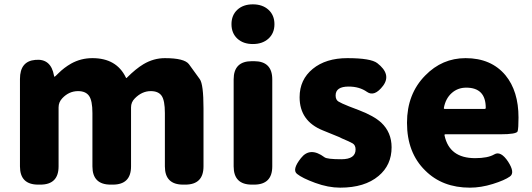

<svg xmlns="http://www.w3.org/2000/svg" viewBox="-20 -851 2452 885"><path d="M156 0Q72 0 72 -84V-487Q72 -569 143 -575Q215 -582 229 -502Q230 -497 231.5 -497Q233 -497 250 -514Q275 -539 308 -558Q353 -583 406 -583Q517 -583 560 -494Q562 -489 565 -493Q606 -534 641 -555Q688 -583 740 -583Q830 -583 851 -555Q876 -521 901 -486Q918 -462 918 -352V-84Q918 0 834 0H824Q740 0 740 -84V-330Q740 -388 725 -409.5Q710 -431 675 -431Q634 -431 601 -397Q584 -380 584 -356V-84Q584 0 500 0H490Q406 0 406 -84V-330Q406 -387 390.5 -409Q375 -431 340 -431Q298 -431 267 -398Q250 -380 250 -356V-84Q250 0 166 0Z M1141 0Q1057 0 1057 -84V-485Q1057 -569 1141 -569H1151Q1235 -569 1235 -485V-84Q1235 0 1151 0ZM1145.5 -648Q1101 -648 1074 -673Q1047 -698 1047 -739.5Q1047 -781 1074 -806Q1101 -831 1145.5 -831Q1190 -831 1217.5 -806Q1245 -781 1245 -739.5Q1245 -698 1217.5 -673Q1190 -648 1145.5 -648Z M1548 14Q1493 14 1433 -8Q1373 -30 1349 -49.5Q1325 -69 1367 -122Q1409 -176 1476 -126Q1488 -117 1553.5 -117Q1619 -117 1619 -162Q1619 -182 1605.5 -190Q1592 -198 1556 -213L1544 -219Q1506 -235 1468 -250Q1361 -293 1361 -403Q1361 -484 1421.5 -533.5Q1482 -583 1581 -583Q1689 -583 1719 -560Q1785 -509 1746 -456Q1706 -403 1671.5 -427.5Q1637 -452 1587 -452Q1527 -452 1527 -411Q1527 -391 1540 -383Q1553 -375 1588 -361L1635 -343Q1703 -317 1737 -286Q1785 -241 1785 -172Q1785 -90 1725 -40Q1661 14 1548 14Z M2146 14Q2019 14 1940 -65Q1856 -147 1856 -285Q1856 -418 1940 -503Q2018 -583 2126 -583Q2244 -583 2310 -504Q2370 -431 2370 -309Q2370 -260 2366 -246Q2362 -232 2285 -232H2033Q2028 -232 2029 -227Q2051 -122 2170 -122Q2229 -122 2258.5 -139.5Q2288 -157 2322 -106Q2355 -55 2330.5 -37.5Q2306 -20 2251.5 -3Q2197 14 2146 14ZM2026 -354Q2025 -349 2030 -349H2214Q2219 -349 2219 -354Q2219 -447 2129 -447Q2090 -447 2062 -422Q2034 -397 2026 -354Z"/></svg>

Font: Resource Han Rounded JP Heavy
Style: Regular
Weight: 900
Designer: Cyano Hao (round all glyphs); Ryoko NISHIZUKA 西塚涼子 (kana, bopomofo & ideographs); Paul D. Hunt (Latin, Greek & Cyrillic)
Foundry: Cyano Hao
Version: 0.990